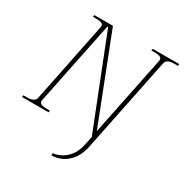

<svg xmlns="http://www.w3.org/2000/svg" viewBox="-218 -861 1200 1255"><g transform="rotate(30 381.5 -233.0)"><path d="M347 218Q403 212 446 171Q489 130 502 63L516 -1L249 -677H243L114 -47Q107 -14 166 -14H192L190 0H-10L-8 -14H18Q47 -14 63.5 -22Q80 -30 84 -47L207 -653Q211 -670 198 -678Q185 -686 156 -686H130L132 -700H272L525 -51L648 -653Q652 -671 638.5 -678.5Q625 -686 596 -686H570L573 -700H773L770 -686H744Q686 -686 679 -653L533 62Q517 141 466.5 187.5Q416 234 347 234Z"/></g></svg>

Font: Taviraj Thin
Style: Italic
Weight: 250
Italic angle: -12°
Designer: Katatrad Team
Foundry: CadsonDemak
Version: Version 1.001